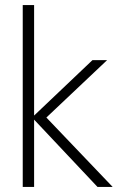

<svg xmlns="http://www.w3.org/2000/svg" viewBox="-20 -740 485 760"><path d="M366 0 107 -275 346 -502H404L149 -261L150 -289L426 0ZM70 0V-720H115V0Z"/></svg>

Font: DM Sans 16pt ExtraLight
Style: Regular
Weight: 250
Version: Version 4.004;gftools[0.9.30]